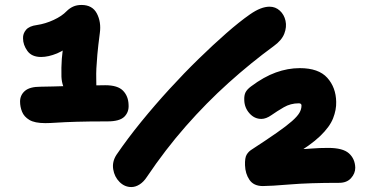

<svg xmlns="http://www.w3.org/2000/svg" viewBox="-20 -738 1500 775"><path d="M317 -330Q276 -330 253 -358.5Q230 -387 228 -428Q227 -466 229.5 -500.5Q232 -535 239 -569L269 -567Q246 -537 210.5 -522.5Q175 -508 146 -508Q108 -508 90.5 -532.5Q73 -557 73 -583Q72 -602 85 -617.5Q98 -633 129 -637Q163 -642 196.5 -657.5Q230 -673 249 -693Q261 -705 275.5 -711.5Q290 -718 309 -718Q353 -718 371 -683.5Q389 -649 383 -605Q376 -552 373 -518Q370 -484 369 -462Q368 -440 368.5 -421.5Q369 -403 369 -382Q369 -353 356 -341.5Q343 -330 317 -330ZM163 -241Q120 -241 98.5 -254Q77 -267 69 -287Q61 -307 61 -328Q61 -354 80.5 -371Q100 -388 144 -388Q163 -388 195 -389Q227 -390 264.5 -391Q302 -392 339 -393Q376 -394 405 -394Q455 -394 476.5 -372Q498 -350 499 -315Q501 -286 482 -267Q463 -248 414 -248Q338 -248 288.5 -246.5Q239 -245 210 -243Q181 -241 163 -241ZM510 17Q483 17 462.5 -3.5Q442 -24 437 -54.5Q432 -85 450 -113Q495 -179 550 -246.5Q605 -314 664 -378.5Q723 -443 781.5 -500Q840 -557 893 -603.5Q946 -650 989 -680Q1012 -696 1031.5 -703.5Q1051 -711 1068 -711Q1092 -711 1109.5 -695Q1127 -679 1132.5 -654Q1138 -629 1127.5 -602Q1117 -575 1085 -552Q992 -484 902.5 -403.5Q813 -323 730 -228.5Q647 -134 573 -24Q560 -4 543.5 6.5Q527 17 510 17ZM1041 13Q1004 13 987 -12Q970 -37 969 -71Q968 -101 975.5 -113.5Q983 -126 994 -133Q1057 -174 1097 -202Q1137 -230 1158.5 -249Q1180 -268 1188.5 -282.5Q1197 -297 1197 -312Q1197 -321 1186 -321Q1153 -321 1125.5 -305Q1098 -289 1076 -273.5Q1054 -258 1035 -258Q1007 -258 987 -280.5Q967 -303 966 -333Q965 -353 971 -365Q977 -377 993 -389Q1045 -428 1093.5 -445.5Q1142 -463 1190 -463Q1266 -463 1301 -424Q1336 -385 1337 -327Q1338 -295 1324.5 -260.5Q1311 -226 1272 -188.5Q1233 -151 1159 -108L1134 -141Q1148 -138 1162.5 -137Q1177 -136 1190 -136Q1210 -136 1239 -138.5Q1268 -141 1305 -141Q1364 -141 1388.5 -119Q1413 -97 1414 -61Q1414 -38 1397 -19Q1380 0 1349 0Q1228 0 1150 6.5Q1072 13 1041 13Z"/></svg>

Font: Shantell Sans ExtraBold
Style: Regular
Weight: 800
Designer: Stephen Nixon, Anya Danilova, Shantell Martin
Foundry: Arrow Type
Version: Version 1.011;[c5ecc13dd]